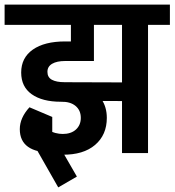

<svg xmlns="http://www.w3.org/2000/svg" viewBox="-45 -665 758 834"><path d="M504 -226 239 -227 211 -308 504 -307ZM-25 -557V-645H477V-557ZM226 7V-83Q264 -83 285 -102.5Q306 -122 306 -153H419Q419 -79 368 -35.5Q317 8 226 7ZM220 -223Q139 -223 93 -255.5Q47 -288 47 -350L161 -353Q161 -329 180.5 -318.5Q200 -308 235 -308ZM306 -153Q306 -186 283 -205Q260 -224 220 -223L235 -308Q290 -308 331 -288.5Q372 -269 395.5 -234.5Q419 -200 419 -153ZM47 -350Q47 -414 97.5 -449.5Q148 -485 238 -485V-400Q202 -400 181.5 -388Q161 -376 161 -353ZM238 -400V-485H363V-400ZM263 -440V-623H363V-440ZM41 -104H134Q134 -84 145.5 -73Q157 -62 182 -62V-2Q112 -2 76.5 -27.5Q41 -53 41 -104ZM83 -199 162 -162Q134 -126 134 -104H41Q41 -153 83 -199ZM83 -199 182 -157V-47H98ZM229 7Q210 7 191.5 3Q173 -1 151 -11L156 -103Q178 -92 195 -87.5Q212 -83 229 -83ZM208 149 77 -81 157 -127 289 102ZM485 0V-633H598V0ZM391 -557V-645H693V-557Z"/></svg>

Font: Akshar Light Medium
Style: Regular
Weight: 500
Version: Version 1.100